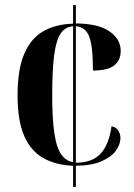

<svg xmlns="http://www.w3.org/2000/svg" viewBox="-20 -734 526 754"><path d="M267 -83Q198 -86 149.5 -113.5Q101 -141 75 -200.5Q49 -260 49 -359Q49 -461 75 -522Q101 -583 149.5 -611Q198 -639 267 -641V-714H278V-642Q367 -641 410.5 -610.5Q454 -580 454 -534Q454 -497 428.5 -477Q403 -457 345 -457Q345 -552 330.5 -590Q316 -628 278 -631V-95Q342 -95 375 -130.5Q408 -166 418 -238Q435 -235 444 -222Q453 -209 453 -192Q453 -168 436 -143.5Q419 -119 380.5 -101.5Q342 -84 278 -83V0H267ZM267 -631Q237 -629 219 -603.5Q201 -578 193 -519.5Q185 -461 185 -360Q185 -227 203 -166Q221 -105 267 -97Z"/></svg>

Font: Noto Serif Display Condensed
Style: Bold
Weight: 700
Width: 3
Designer: Monotype Design Team
Foundry: Monotype Imaging Inc.
Version: Version 2.009